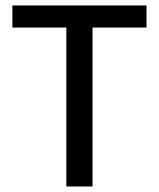

<svg xmlns="http://www.w3.org/2000/svg" viewBox="-20 -675 575 695"><path d="M24.9 -575.2V-655.3H510.3V-575.2H314.9V0H220.2V-575.2Z"/></svg>

Font: Varta SemiBold
Style: Regular
Weight: 600
Designer: Joana Correia, Viktoriya Grabowska, Eben Sorkin
Foundry: Sorkin Type
Version: Version 1.003; ttfautohint (v1.3) -l 8 -r 24 -G 200 -x 12 -H